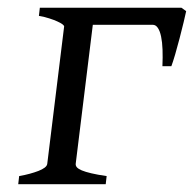

<svg xmlns="http://www.w3.org/2000/svg" viewBox="-20 -474 499 494"><path d="M26.9 0 29.3 -21Q43.5 -23.4 56.2 -26.9Q68.8 -30.3 78.9 -34.2Q88.9 -38.1 95 -42.7Q101.1 -47.4 101.6 -52.7L145 -405.8Q145.5 -407.7 140.9 -411.4Q136.2 -415 127.4 -418.9Q118.7 -422.9 106.4 -426.8Q94.2 -430.7 80.1 -433.1L82.5 -454.1H446.8L459 -445.3Q457 -436 452.4 -416.5Q447.8 -397 442.1 -375.5Q436.5 -354 430.7 -334Q424.8 -314 420.9 -303.7H397.9Q398.9 -326.7 398.2 -346.2Q397.5 -365.7 394.5 -379.9Q391.6 -394 386.2 -402.1Q380.9 -410.2 373 -410.2H218.8L174.8 -52.7Q174.3 -47.9 177.7 -43.7Q181.2 -39.6 190.4 -35.6Q199.7 -31.7 215.1 -28.1Q230.5 -24.4 254.4 -21L252 0Z"/></svg>

Font: Akkhara
Style: Italic
Weight: 400
Italic angle: -7°
Designer: J. Victor Gaultney
Version: Version 1.00 June 13, 2006, initial release